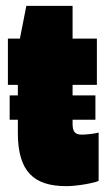

<svg xmlns="http://www.w3.org/2000/svg" viewBox="-20 -626 361 656"><path d="M317 -8V-173C306 -170 278 -166 260 -166C237 -166 228 -175 228 -203V-217H306V-300H228V-336H311V-494H228V-606H70L48 -494H7V-336H41V-300H13V-217H41V-172C41 -39 96 10 207 10C247 10 306 -2 317 -8Z"/></svg>

Font: Blinker Headline
Style: Regular
Weight: 900
Width: 4
Designer: Juergen Huber
Foundry: supertype
Version: Version 1.015;PS 1.15;hotconv 1.0.88;makeotf.lib2.5.647800